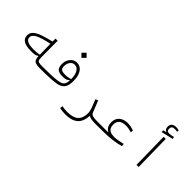

<svg xmlns="http://www.w3.org/2000/svg" viewBox="35 -1729 2861 2861"><g transform="rotate(45 1465.0 -299.0)"><path d="M304.7 -86.4Q244.1 -86.4 198 -98.4Q151.9 -110.4 126 -138.4Q100.1 -166.5 100.1 -214.8Q100.1 -267.1 139.4 -302.2Q178.7 -337.4 253.4 -363.8Q328.1 -390.1 434.6 -415.5L433.6 -477.1H479.5L481.4 -136.7Q481.9 -98.6 487.5 -78.6Q493.2 -58.6 515.1 -51.5Q537.1 -44.4 585.9 -44.4Q606.4 -44.4 613.5 -40.3Q620.6 -36.1 620.6 -22Q620.6 -9.8 612.8 -4.2Q605 1.5 580.1 1.5Q523.9 1.5 494.1 -9Q464.4 -19.5 452.6 -44.4Q440.9 -69.3 439 -112.3L428.2 -111.8Q417.5 -96.7 387.7 -91.6Q357.9 -86.4 304.7 -86.4ZM435.1 -369.1Q282.7 -336.9 213.9 -302Q145 -267.1 145 -217.3Q145 -175.8 184.8 -153.6Q224.6 -131.3 318.8 -131.3Q341.3 -131.3 375 -133.5Q408.7 -135.7 438.5 -142.6Z M578.6 1.5 585.9 -44.4Q699.2 -44.4 774.9 -47.6Q850.6 -50.8 896.5 -57.6Q942.4 -64.5 965.3 -75.2Q981.9 -83 994.6 -94Q1007.3 -105 1015.4 -126.5Q1023.4 -147.9 1025.4 -187L1017.1 -186.5Q1005.9 -171.9 981.9 -161.6Q958 -151.4 902.3 -151.4Q830.1 -151.4 799.3 -179.9Q768.6 -208.5 768.6 -279.3Q768.6 -324.7 787.1 -363.8Q805.7 -402.8 838.9 -427Q872.1 -451.2 916.5 -451.2Q987.8 -451.2 1029.5 -389.2Q1071.3 -327.1 1071.3 -220.2Q1071.3 -160.2 1059.6 -123.3Q1047.9 -86.4 1026.1 -64.9Q1004.4 -43.5 973.1 -30.3Q933.6 -13.7 836.4 -6.1Q739.3 1.5 578.6 1.5ZM1026.4 -214.4Q1026.4 -215.8 1026.4 -216.8Q1026.4 -298.8 997.1 -352.1Q967.8 -405.3 913.1 -405.3Q868.2 -405.3 840.8 -367.7Q813.5 -330.1 813.5 -279.3Q813.5 -230.5 836.4 -213.9Q859.4 -197.3 918.5 -197.3Q947.8 -197.3 974.9 -202.6Q1002 -208 1026.4 -214.4ZM910.6 -547.4 856.4 -601.6 910.6 -656.2 964.8 -601.6Z M1609.9 -25.4Q1602.5 104 1533.9 161.4Q1465.3 218.8 1334 218.8Q1302.2 218.8 1271 215.3Q1239.7 211.9 1215.3 206.1L1219.2 161.6Q1246.6 166.5 1271.7 169.7Q1296.9 172.9 1329.6 172.9Q1449.2 172.9 1506.6 123Q1564 73.2 1564 -35.6Q1564 -73.2 1542.5 -133.5Q1521 -193.8 1493.7 -258.8L1535.6 -275.4Q1563.5 -207.5 1578.6 -166Q1593.8 -124.5 1607.9 -91.8Q1615.7 -74.2 1629.4 -63.7Q1643.1 -53.2 1672.6 -48.8Q1702.1 -44.4 1757.8 -44.4Q1776.4 -44.4 1783 -39.3Q1789.6 -34.2 1789.6 -21.5Q1789.6 -8.3 1779.5 -3.4Q1769.5 1.5 1752 1.5Q1694.3 1.5 1661.1 -5.9Q1627.9 -13.2 1609.9 -25.4Z M1749.5 1.5 1757.8 -44.4Q1773.9 -44.4 1789.1 -44.4Q1804.2 -44.4 1817.9 -44.4Q1864.7 -44.4 1902.6 -44.4Q1940.4 -44.4 1974.1 -45.4V-50.3Q1959.5 -57.6 1942.9 -72.3Q1926.3 -86.9 1914.6 -113.3Q1902.8 -139.6 1902.8 -181.2Q1902.8 -237.8 1927.2 -274.9Q1951.7 -312 1993.4 -330.6Q2035.2 -349.1 2086.9 -349.1Q2121.1 -349.1 2157 -341.8Q2192.9 -334.5 2218.8 -323.7L2214.8 -283.7Q2186 -292 2156 -297.6Q2126 -303.2 2095.7 -303.2Q1947.8 -303.2 1947.8 -180.2Q1947.8 -145 1960.2 -117.4Q1972.7 -89.8 2003.4 -74Q2034.2 -58.1 2087.9 -58.1Q2122.6 -58.1 2166 -65.7Q2209.5 -73.2 2262.7 -85.9L2267.6 -43.9Q2189 -21 2105.5 -11.5Q2022 -2 1937.7 -0.2Q1853.5 1.5 1772.9 1.5Q1767.1 1.5 1761.2 1.5Q1755.4 1.5 1749.5 1.5Z M2618.2 0 2607.9 -581.1H2652.8L2663.1 0ZM2538.1 -611.3 2533.7 -645.5 2583 -657.7V-664.1Q2543.5 -677.2 2543.5 -731Q2543.5 -773.4 2568.6 -795.2Q2593.8 -816.9 2638.7 -816.9Q2671.4 -816.9 2699.7 -807.6L2697.8 -776.4Q2685.1 -778.3 2673.3 -780Q2661.6 -781.7 2646 -781.7Q2609.9 -781.7 2595.2 -767.8Q2580.6 -753.9 2580.6 -727.5Q2580.6 -697.8 2592.5 -686Q2604.5 -674.3 2632.8 -674.3Q2649.9 -674.3 2673.3 -679.2Q2696.8 -684.1 2720.2 -688.5L2725.6 -654.3Z"/></g></svg>

Font: Cascadia Code NF ExtraLight
Style: Regular
Weight: 200
Monospace: yes
Designer: Aaron Bell
Foundry: Saja Typeworks
Version: Version 2404.023; ttfautohint (v1.8.4)